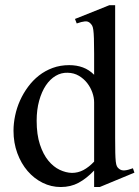

<svg xmlns="http://www.w3.org/2000/svg" viewBox="-20 -715 544 749"><path d="M369.1 14.6H347.2V-49.8Q317.4 -18.6 286.6 -2Q255.9 14.6 216.8 14.6Q179.7 14.6 146.2 -2Q112.8 -18.6 87.6 -47.9Q62.5 -77.1 47.6 -117.4Q32.7 -157.7 32.7 -205.1Q32.7 -233.9 39.1 -264.2Q45.4 -294.4 58.1 -322.8Q70.8 -351.1 89.4 -376.2Q107.9 -401.4 131.8 -420.2Q155.8 -439 185.5 -450Q215.3 -460.9 250 -460.9Q279.3 -460.9 303.5 -451.9Q327.6 -442.9 347.2 -423.3V-506.3Q347.2 -543.5 346.4 -564.9Q345.7 -586.4 344 -598.4Q342.3 -610.4 339.4 -615.2Q336.4 -620.1 332 -624.5Q323.7 -632.8 311.3 -631.6Q298.8 -630.4 279.3 -623.5L272.5 -641.1L406.7 -694.8H429.2V-177.2Q429.2 -141.1 429.7 -119.4Q430.2 -97.7 431.6 -85Q433.1 -72.3 436 -66.4Q439 -60.5 444.3 -56.6Q453.1 -49.3 466.1 -50.3Q479 -51.3 498.5 -58.6L504.4 -41.5ZM347.2 -315.9Q347.2 -334.5 340.1 -354.5Q333 -374.5 319.8 -391.4Q306.6 -408.2 287.6 -419.4Q268.6 -430.7 244.1 -431.2Q219.2 -432.1 197.3 -419.2Q175.3 -406.2 158.9 -381.8Q142.6 -357.4 132.8 -322.3Q123 -287.1 123 -244.1Q123 -189.9 135.7 -151.4Q148.4 -112.8 168.5 -88.4Q188.5 -64 212.9 -52.5Q237.3 -41 260.7 -40.5Q284.2 -40.5 305.2 -51.5Q326.2 -62.5 347.2 -84.5Z"/></svg>

Font: Doulos SIL APac
Style: Regular
Weight: 400
Designer: Walt Agee, Victor Gaultney, Peter Martin, Debbi Hosken, Becca Hirsbrunner
Foundry: SIL International
Version: Version 5.000